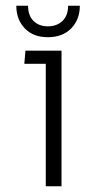

<svg xmlns="http://www.w3.org/2000/svg" viewBox="-20 -651 310 671"><path d="M147 -521Q96 -521 66.5 -552Q37 -583 37 -631H78Q78 -597 97 -578Q116 -559 147 -559Q179 -559 198.5 -578Q218 -597 218 -631H259Q259 -583 229 -552Q199 -521 147 -521ZM140 0V-428H65L69 -474H195V0Z"/></svg>

Font: Kanit ExtraLight
Style: Regular
Weight: 275
Designer: Katatrad Team
Foundry: CadsonDemak
Version: Version 2.000; ttfautohint (v1.8.3)